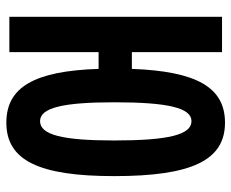

<svg xmlns="http://www.w3.org/2000/svg" viewBox="-84 -660 753 626"><g transform="rotate(90 293.0 -346.5)"><path d="M379.4 9.8C502 9.8 553.7 -95.2 553.7 -341.8C553.7 -595.2 502 -703.1 379.4 -703.1C265.1 -703.1 211.9 -611.8 204.1 -399.4H149.4V-693.4H34.2V0H149.4V-291H204.1C210.9 -80.6 264.2 9.8 379.4 9.8ZM374.5 -100.1C331.5 -100.1 313 -172.4 313 -341.8C313 -518.6 331.5 -593.8 374.5 -593.8C418.9 -593.8 437.5 -518.6 437.5 -341.8C437.5 -172.4 418.9 -100.1 374.5 -100.1Z"/></g></svg>

Font: Cascadia Mono SemiBold
Style: Regular
Weight: 600
Monospace: yes
Designer: Aaron Bell
Foundry: Saja Typeworks
Version: Version 2404.023